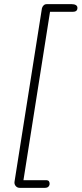

<svg xmlns="http://www.w3.org/2000/svg" viewBox="-20 -725 393 925"><path d="M196 180H75Q63 180 55.5 171Q48 162 50 150L182 -685Q184 -693 190 -699Q196 -705 205 -705H326Q338 -705 345.5 -700.5Q353 -696 353 -687Q353 -677 347 -672.5Q341 -668 330 -668H221L93 143H200Q212 143 215.5 148Q219 153 219 160Q219 168 213.5 174Q208 180 196 180Z"/></svg>

Font: Nunito Variable Extra Light
Style: Italic
Weight: 200
Italic angle: -9°
Designer: Vernon Adams
Foundry: Vernon Adams
Version: Version 3.602